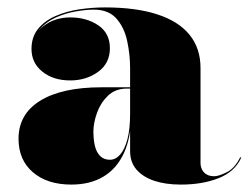

<svg xmlns="http://www.w3.org/2000/svg" viewBox="-20 -488 677 518"><path d="M468 10Q427 10 396.2 -0.2Q365.5 -10.5 348.2 -30.5Q331 -50.5 331 -80V-304.5Q331 -340.5 323.2 -377Q315.5 -413.5 294.2 -437.8Q273 -462 233 -462Q212.5 -462 184.5 -457.2Q156.5 -452.5 130 -440.5Q103.5 -428.5 86.2 -408Q69 -387.5 69 -356H66Q66 -393 96.5 -417Q127 -441 169.5 -441Q213.5 -441 245 -419.8Q276.5 -398.5 276.5 -358Q276.5 -317 244.5 -294Q212.5 -271 169.5 -271Q124 -271 94.5 -294.5Q65 -318 65 -356Q65 -388.5 82.8 -410.2Q100.5 -432 129.8 -444.8Q159 -457.5 194 -462.8Q229 -468 263 -468Q347 -468 404.5 -449.2Q462 -430.5 491.5 -394Q521 -357.5 521 -304.5V-48Q521 -33 530.5 -22.8Q540 -12.5 558 -12.5Q569.5 -12.5 591.2 -23Q613 -33.5 628 -63.5L631 -63Q614 -25 570.2 -7.5Q526.5 10 468 10ZM172.5 10Q107.5 10 68.8 -23.2Q30 -56.5 30 -113.5Q30 -180.5 88.8 -216.5Q147.5 -252.5 254 -252.5H377.5V-249H322.5Q291 -249 271 -229.5Q251 -210 241.5 -183Q232 -156 232 -133.5Q232 -111 236.2 -93.8Q240.5 -76.5 250.5 -66.8Q260.5 -57 276.5 -57Q292 -57 304.2 -71Q316.5 -85 323.8 -112.5Q331 -140 331 -180.5H334Q334 -118.5 314.8 -76Q295.5 -33.5 259.5 -11.8Q223.5 10 172.5 10Z"/></svg>

Font: Bodoni Moda 48pt Black
Style: Regular
Weight: 900
Designer: Owen Earl
Foundry: indestructible type
Version: Version 2.004